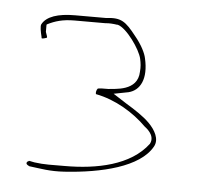

<svg xmlns="http://www.w3.org/2000/svg" viewBox="-35 -681 414 403"><g transform="rotate(5 171.5 -479.5)"><path d="M36 -330C30 -325 36 -322 40 -320C65 -317 83 -313 114 -315C192 -320 272 -339 297 -384C306 -400 295 -419 281 -433C268 -446 249 -458 231 -469L203 -487L234 -493C258 -499 272 -524 262 -567C260 -577 252 -594 237 -612C215 -640 205 -648 174 -644H108C72 -644 48 -636 39 -619C37 -615 39 -604 42 -592V-591C42 -590 42 -589 47 -590C55 -593 55 -589 50 -604V-619L51 -620C67 -628 83 -633 108 -633H173C180 -634 191 -633 197 -632H199C218 -627 248 -584 252 -565C254 -556 255 -548 254 -538C253 -496 204 -498 191 -496H190C181 -496 174 -496 169 -495C166 -492 165 -486 166 -483C208 -475 247 -451 274 -424C275 -423 298 -408 288 -389C252 -341 181 -327 114 -327C88 -327 71 -326 50 -329L40 -331C37 -331 39 -332 37 -330ZM48 -587C48 -587 47 -587 47 -587C47 -587 48 -587 48 -587ZM173 -633Z"/></g></svg>

Font: Stray Cat
Style: HlCn
Weight: 100
Version: Version 1.0